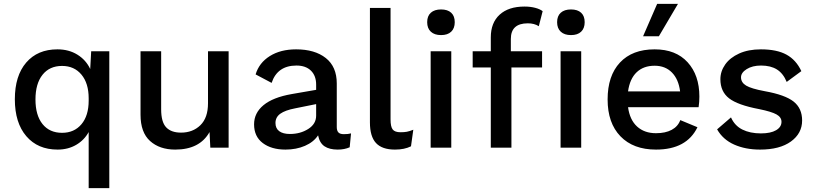

<svg xmlns="http://www.w3.org/2000/svg" viewBox="-20 -766 4228 996"><path d="M547 -500V210H440V-81Q417 -39 375 -14.5Q333 10 279 10Q176 10 116.5 -59.5Q57 -129 57 -251Q57 -373 116 -441.5Q175 -510 278 -510Q337 -510 381.5 -482.5Q426 -455 448 -408L453 -500ZM440 -244V-256Q440 -334 402.5 -379Q365 -424 302 -424Q237 -424 200.5 -378Q164 -332 164 -250Q164 -168 200.5 -122.5Q237 -77 302 -77Q365 -77 402.5 -121.5Q440 -166 440 -244Z M1071 0 1067 -81Q1016 10 889 10Q808 10 758.5 -34.5Q709 -79 709 -171V-500H816V-199Q816 -133 842 -105.5Q868 -78 919 -78Q980 -78 1019.5 -116.5Q1059 -155 1059 -230V-500H1166V0Z M1801 -74 1794 -2Q1767 10 1732 10Q1689 10 1663.5 -7Q1638 -24 1630 -64Q1607 -29 1562 -9.5Q1517 10 1461 10Q1388 10 1343 -24Q1298 -58 1298 -121Q1298 -180 1347 -220.5Q1396 -261 1493 -278L1620 -300V-327Q1620 -373 1593 -399.5Q1566 -426 1518 -426Q1419 -426 1389 -336L1306 -380Q1324 -440 1379.5 -475Q1435 -510 1516 -510Q1613 -510 1670 -465Q1727 -420 1727 -333V-107Q1727 -88 1735.5 -79Q1744 -70 1764 -70Q1786 -70 1801 -74ZM1620 -166V-226L1511 -204Q1459 -194 1434 -176Q1409 -158 1409 -128Q1409 -100 1428.5 -85.5Q1448 -71 1484 -71Q1538 -71 1579 -97Q1620 -123 1620 -166Z M2006 -146Q2006 -109 2017 -94.5Q2028 -80 2058 -80Q2077 -80 2090.5 -82.5Q2104 -85 2124 -93L2112 -7Q2078 10 2029 10Q1962 10 1930.5 -24Q1899 -58 1899 -131V-725H2006Z M2196 -651Q2196 -683 2215 -700Q2234 -717 2268 -717Q2302 -717 2320.5 -700Q2339 -683 2339 -651Q2339 -619 2320.5 -601.5Q2302 -584 2268 -584Q2234 -584 2215 -601.5Q2196 -619 2196 -651ZM2321 0H2214V-500H2321Z M2630 -500H2792V-416H2633V0H2526V-416H2432V-500H2526V-572Q2526 -648 2572 -690Q2618 -732 2701 -732Q2731 -732 2756 -725.5Q2781 -719 2795 -708L2775 -630Q2752 -645 2718 -645Q2630 -645 2630 -564ZM2870 -651Q2870 -683 2889 -700Q2908 -717 2942 -717Q2976 -717 2994.5 -700Q3013 -683 3013 -651Q3013 -619 2994.5 -601.5Q2976 -584 2942 -584Q2908 -584 2889 -601.5Q2870 -619 2870 -651ZM2995 0H2888V-500H2995Z M3604 -210H3238Q3247 -144 3285 -109.5Q3323 -75 3383 -75Q3432 -75 3464.5 -92.5Q3497 -110 3509 -143L3598 -106Q3542 10 3383 10Q3265 10 3198.5 -59Q3132 -128 3132 -250Q3132 -373 3196 -441.5Q3260 -510 3376 -510Q3486 -510 3547 -443Q3608 -376 3608 -265Q3608 -236 3604 -210ZM3238 -292H3508Q3500 -355 3465.5 -390Q3431 -425 3376 -425Q3318 -425 3282.5 -391Q3247 -357 3238 -292ZM3497 -746 3398 -578H3316L3389 -746Z M3700 -95 3772 -157Q3791 -114 3831 -94Q3871 -74 3927 -74Q3978 -74 4006 -90.5Q4034 -107 4034 -134Q4034 -158 4008 -172.5Q3982 -187 3918 -200Q3807 -221 3762 -256Q3717 -291 3717 -355Q3717 -396 3742 -431.5Q3767 -467 3814.5 -488.5Q3862 -510 3927 -510Q4010 -510 4060 -482.5Q4110 -455 4137 -397L4061 -341Q4043 -385 4010.5 -405.5Q3978 -426 3928 -426Q3883 -426 3853.5 -407.5Q3824 -389 3824 -365Q3824 -338 3850.5 -322Q3877 -306 3947 -293Q4053 -274 4097 -239Q4141 -204 4141 -141Q4141 -74 4083 -32Q4025 10 3923 10Q3847 10 3788.5 -16Q3730 -42 3700 -95Z"/></svg>

Font: Work Sans Medium
Style: Regular
Weight: 500
Designer: Wei Huang
Foundry: Wei Huang
Version: Version 1.500